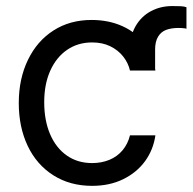

<svg xmlns="http://www.w3.org/2000/svg" viewBox="-20 -603 636 634"><path d="M409.2 -370.1V-439.5Q409.2 -484.4 427.7 -516.6Q446.3 -548.8 478 -565.9Q509.8 -583 548.8 -583Q565.4 -583 576.7 -582.5Q587.9 -582 595.7 -579.1V-507.8Q593.8 -508.8 591.3 -509.3Q588.9 -509.8 585.9 -509.8Q581.1 -510.7 569.3 -510.7Q545.9 -510.7 528.8 -504.4Q511.7 -498 502 -481.9Q492.2 -465.8 492.2 -439.5V-370.1ZM42 -262.7Q42 -342.8 72.3 -405.3Q102.5 -467.8 156.7 -502.4Q210.9 -537.1 282.2 -537.1Q338.9 -537.1 384.3 -516.6Q429.7 -496.1 458 -458Q486.3 -419.9 493.2 -370.1H409.2Q403.3 -395.5 386.7 -416.5Q370.1 -437.5 344.2 -450.2Q318.4 -462.9 284.2 -462.9Q237.3 -462.9 201.7 -438.5Q166 -414.1 146 -369.6Q126 -325.2 126 -265.6Q126 -205.1 145.5 -159.7Q165 -114.3 200.7 -89.4Q236.3 -64.5 284.2 -64.5Q315.4 -64.5 341.3 -75.2Q367.2 -85.9 384.8 -106.9Q402.3 -127.9 409.2 -156.2H493.2Q486.3 -108.4 459 -70.8Q431.6 -33.2 386.7 -11.2Q341.8 10.7 284.2 10.7Q210.9 10.7 155.8 -24.4Q100.6 -59.6 71.3 -121.6Q42 -183.6 42 -262.7Z"/></svg>

Font: Pretendard JP Variable
Style: Regular
Weight: 400
Designer: Base glyphs from Inter by Rasmus Andersson; Hangul glyphs from Noto Sans CJK(Source Han Sans) by Jang Soo-young and Kang
Foundry: Kil Hyung-jin
Version: Version 1.307;Glyphs 3.2 (3192)